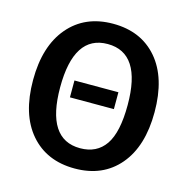

<svg xmlns="http://www.w3.org/2000/svg" viewBox="-106 -808 903 924"><g transform="rotate(15 345.5 -345.5)"><path d="M648 -346Q648 -176 567 -80.5Q486 15 346 15Q206 15 124.5 -79.5Q43 -174 43 -345Q43 -514 124.5 -610Q206 -706 346 -706Q486 -706 567 -611.5Q648 -517 648 -346ZM178 -345Q178 -86 346 -86Q429 -86 471.5 -148Q514 -210 514 -346Q514 -605 346 -605Q178 -605 178 -345ZM455 -394V-310H236V-394Z"/></g></svg>

Font: FiraGO Medium
Style: Regular
Weight: 500
Designer: bBox Type
Foundry: bBox Type GmbH
Version: Version 1.001;PS 001.001;hotconv 1.0.88;makeotf.lib2.5.64775